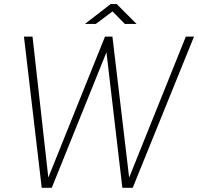

<svg xmlns="http://www.w3.org/2000/svg" viewBox="-20 -898 948 918"><path d="M179.5 0 94.5 -723H135.5L211 -49L482 -723H517.5L597.5 -49L868.5 -723H907.5L614.5 0H565L489 -648L227.5 0ZM386 -783.5 509 -878.5H538L633 -783.5H577L518 -843.5L438 -783.5Z"/></svg>

Font: Public Sans Thin
Style: Italic
Weight: 100
Italic angle: -8°
Designer: The Public Sans project authors (U.S. Web Design System). Libre Franklin designed by Pablo Impallari and Rodrigo Fuenzal
Version: Version 2.000